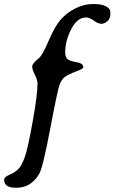

<svg xmlns="http://www.w3.org/2000/svg" viewBox="-62 -746 556 932"><path d="M383.8 -726.1H398.4Q432.6 -726.1 453.1 -714.8Q473.6 -703.6 473.6 -687V-674.8Q473.6 -656.2 459.5 -643.3Q445.3 -630.4 430.2 -630.4Q415 -630.4 393.6 -645.8Q372.1 -661.1 356 -661.1Q315.4 -661.1 288.1 -612.3Q254.4 -552.2 254.4 -490.2Q254.4 -470.7 264.9 -460.2Q275.4 -449.7 308.8 -444.3Q342.3 -439 342.3 -419.4Q342.3 -412.1 308.1 -399.4Q273.4 -386.7 254.9 -374Q236.3 -361.3 226.6 -333Q216.3 -303.7 181.2 -118.2Q146 68.4 127.9 98.6Q88.9 165.5 16.6 165.5Q16.1 165.5 15.6 165.5Q-42 165.5 -42 127Q-42 112.8 -16.1 102.3Q9.8 91.8 26.4 75.2Q43 58.6 57.6 18.8Q72.3 -21 96.2 -153.3Q120.1 -285.6 120.1 -340.3Q120.1 -356.9 107.2 -382.8Q94.2 -408.7 94.2 -423.1Q94.2 -437.5 125.5 -462.4Q144 -477.1 174.1 -547.9Q204.1 -618.7 233.4 -651.9Q263.2 -685.1 304.7 -705.6Q346.2 -726.1 383.8 -726.1Z"/></svg>

Font: Averia Serif Libre
Style: Italic
Weight: 400
Italic angle: -7.90001°
Version: Version 1.002